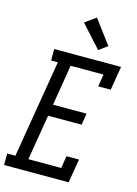

<svg xmlns="http://www.w3.org/2000/svg" viewBox="-160 -1054 803 1129"><g transform="rotate(15 241.0 -489.5)"><path d="M-18 0V-70H32L131 -665H90V-735H497L473 -590H397L409 -665H209L168 -417H372L361 -347H157L111 -70H311L323 -145H399L375 0ZM341 -796 219 -931 285 -979 393 -834Z"/></g></svg>

Font: Iosevka Slab Oblique
Style: Regular
Weight: 400
Italic angle: -9°
Monospace: yes
Designer: Belleve Invis
Foundry: Belleve Invis
Version: Version 11.1.1; ttfautohint (v1.8.3)